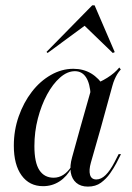

<svg xmlns="http://www.w3.org/2000/svg" viewBox="-20 -682 491 715"><path d="M140.3 11.3Q89.5 11.3 60.5 -28.6Q31.5 -68.5 31.5 -139.5Q31.5 -196.8 49.6 -248.4Q67.7 -300 98.4 -339.9Q129 -379.8 169.4 -402.8Q209.7 -425.8 253.2 -425.8Q290.3 -425.8 319.4 -408.5Q348.4 -391.1 369.4 -357.3L317.7 -326.6Q315.3 -371 300.4 -394Q285.5 -416.9 258.9 -416.9Q230.6 -416.9 203.6 -393.1Q176.6 -369.4 155.2 -329.8Q133.9 -290.3 121 -240.7Q108.1 -191.1 108.1 -137.9Q108.1 -76.6 126.6 -48.4Q145.2 -20.2 179.8 -20.2Q199.2 -20.2 216.1 -31Q233.1 -41.9 246.8 -63.7V-57.3Q229 -24.2 201.6 -6.5Q174.2 11.3 140.3 11.3ZM279 -206.5 324.2 -366.1Q351.6 -375 379.4 -392.3Q407.3 -409.7 424.2 -430.6L429.8 -423.4Q421.8 -414.5 416.5 -405.6Q411.3 -396.8 406.9 -386.7Q402.4 -376.6 398.4 -362.1L355.6 -206.5ZM318.5 -76.6Q310.5 -48.4 315.3 -31Q320.2 -13.7 338.7 -13.7Q356.5 -13.7 373.4 -30.2Q390.3 -46.8 406.5 -78.2L421.8 -108.1H430.6L412.9 -73.4Q404 -56.5 389.9 -36.3Q375.8 -16.1 356 -1.6Q336.3 12.9 307.3 12.9Q280.6 12.9 264.1 -1.2Q247.6 -15.3 243.5 -39.9Q239.5 -64.5 248.4 -96L279 -206.5H355.6ZM157.3 -484.7 153.2 -488.7 323.4 -662.1H332.3L407.3 -487.9L400 -484.7L284.7 -596L306.5 -594.4Z"/></svg>

Font: Playfair 144pt SemiCondensed
Style: Italic
Weight: 400
Width: 4
Italic angle: -15.6°
Designer: Claus Eggers Sørensen
Foundry: Claus Eggers Sørensen
Version: Version 2.203